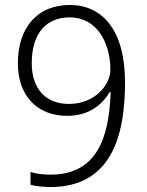

<svg xmlns="http://www.w3.org/2000/svg" viewBox="-20 -744 591 774"><path d="M183 10C432 10 484 -202 484 -412C484 -625 391 -724 261 -724C132 -724 52 -634 52 -489C52 -361 127 -277 251 -277C335 -277 391 -319 422 -373H426C420 -189 371 -40 184 -40C156 -40 125 -43 103 -51V1C123 7 159 10 183 10ZM258 -325C160 -325 108 -391 108 -489C108 -613 169 -674 261 -674C371 -674 425 -571 425 -462C425 -403 363 -325 258 -325Z"/></svg>

Font: Noto Sans Gurmukhi Light
Style: Regular
Weight: 300
Designer: Jelle Bosma - Monotype Design Team
Foundry: Monotype Imaging Inc.
Version: Version 2.004